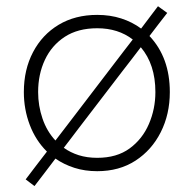

<svg xmlns="http://www.w3.org/2000/svg" viewBox="-20 -554 637 632"><path d="M93.5 58.5 64.5 36.5Q83 12 100.2 -10.5Q117.5 -33 134.5 -55Q97.5 -91.5 78 -142.8Q58.5 -194 58.5 -251Q58.5 -325 88.8 -382.5Q119 -440 173.2 -472.5Q227.5 -505 300 -505Q343 -505 379.2 -493.2Q415.5 -481.5 444.5 -460Q458 -478.5 472 -496.5Q486 -514.5 500 -533.5L530.5 -511.5Q515.5 -492.5 501 -473.5Q486.5 -454.5 472 -435.5Q539 -364.5 539 -251Q539 -178 509.2 -119Q479.5 -60 426 -25.2Q372.5 9.5 300 9.5Q259.5 9.5 225 -1.5Q190.5 -12.5 162.5 -32Q145.5 -9.5 128.5 12.8Q111.5 35 93.5 58.5ZM105.5 -251Q105.5 -206 119.8 -164Q134 -122 162.5 -91.5Q185.5 -121.5 210 -153.5L354 -342Q371 -364 386.5 -384.5Q402 -405 417 -424Q369 -461 300 -461Q236.5 -461 193.2 -432.8Q150 -404.5 127.8 -357Q105.5 -309.5 105.5 -251ZM300 -34.5Q364.5 -34.5 406.8 -65.5Q449 -96.5 470.2 -146Q491.5 -195.5 491.5 -251Q491.5 -342 443.5 -398.5Q429 -379 413.5 -359.2Q398 -339.5 382 -318.5L238 -130.5Q225.5 -114 213.5 -98.2Q201.5 -82.5 190 -67.5Q211.5 -52 239 -43.2Q266.5 -34.5 300 -34.5Z"/></svg>

Font: Commissioner ExtraLight
Style: Regular
Weight: 200
Designer: Kostas Bartsokas
Foundry: Kostas Bartsokas
Version: Version 1.000; ttfautohint (v1.8.3)